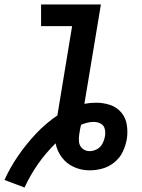

<svg xmlns="http://www.w3.org/2000/svg" viewBox="-42 -755 638 860"><path d="M68 85Q93 30 128 -20Q163 -70 207 -113Q214 -78 235 -50Q256 -22 289 -7Q322 8 359 8Q388 8 417 0Q446 -8 470.5 -28Q495 -48 508 -75.5Q521 -103 526 -132Q531 -164 526 -196Q521 -228 501 -251.5Q481 -275 451 -285Q421 -295 388 -295Q363 -295 336 -290L410 -735H142V-638H281L215 -238Q162 -202 118.5 -155.5Q75 -109 39.5 -57.5Q4 -6 -22 51ZM359 -78Q341 -78 327.5 -89.5Q314 -101 312 -118.5Q310 -136 313 -154L315 -165Q316 -173 317.5 -180.5Q319 -188 321 -196Q335 -202 349.5 -205.5Q364 -209 378 -209Q395 -209 409.5 -201Q424 -193 427.5 -176.5Q431 -160 428 -144Q425 -127 416.5 -111Q408 -95 392 -86.5Q376 -78 359 -78Z"/></svg>

Font: Iosevka Sparkle Semibold
Style: Italic
Weight: 600
Italic angle: -9°
Designer: Belleve Invis
Foundry: Belleve Invis
Version: Version 4.5.0; ttfautohint (v1.8.3)